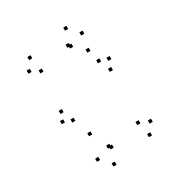

<svg xmlns="http://www.w3.org/2000/svg" viewBox="-187 -917 993 1060"><g transform="rotate(-30 310.0 -386.5)"><path d="M491.3 -447.5V-467.5H471.3V-447.5ZM514.2 -504.3V-524.3H494.2V-504.3ZM458.5 -521.3V-541.3H438.5V-521.3ZM139.3 -382.3V-402.3H119.3V-382.3ZM117.3 -329.8V-349.8H97.3V-329.8ZM171.8 -308.7V-328.7H151.8V-308.7ZM498 -27.5V-47.5H478V-27.5ZM539 -90.3V-110.3H519V-90.3ZM476 -117.3V-137.3H456V-117.3ZM281.3 -74.7V-94.7H261.3V-74.7ZM270.7 -85.5V-105.5H250.7V-85.5ZM437 -601.7V-621.7H417V-601.7ZM454.8 -700.5V-720.5H434.8V-700.5ZM391 -768V-788H371V-768ZM138.3 -726.5V-746.5H118.3V-726.5ZM97.3 -663.3V-683.3H77.3V-663.3ZM155.2 -631.8V-651.8H135.2V-631.8ZM355 -679.5V-699.5H335V-679.5ZM365.8 -668.7V-688.7H345.8V-668.7ZM214.5 -196.8V-216.8H194.5V-196.8ZM181.8 -53.2V-73.2H161.8V-53.2ZM247.5 14.8V-5.2H227.5V14.8Z"/></g></svg>

Font: Monaspace Radon Dots Var
Style: Regular
Weight: 400
Designer: Riley Cran and the Lettermatic Team
Version: Version 1.100 (Monaspace Radon Dots)